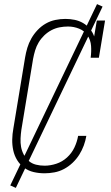

<svg xmlns="http://www.w3.org/2000/svg" viewBox="-20 -835 540 934"><path d="M197 8Q169 8 143.5 2Q118 -4 97.5 -19Q77 -34 63.5 -56Q50 -78 44.5 -103.5Q39 -129 39.5 -156Q40 -183 45 -210L102 -555Q106 -579 113 -602.5Q120 -626 132.5 -648Q145 -670 163 -689Q181 -708 203 -720.5Q225 -733 249.5 -738Q274 -743 298 -743Q321 -743 343 -738.5Q365 -734 384 -723Q403 -712 417 -695Q431 -678 438 -658L451 -735H491L461 -554H421Q425 -583 423 -611.5Q421 -640 406 -662.5Q391 -685 365 -695.5Q339 -706 311 -706Q290 -706 269.5 -702Q249 -698 230 -688Q211 -678 195 -662.5Q179 -647 168 -628.5Q157 -610 151 -590Q145 -570 141 -549L84 -204Q81 -183 80 -161.5Q79 -140 82.5 -120.5Q86 -101 95.5 -83Q105 -65 120 -52Q135 -39 155 -34Q175 -29 197 -29Q225 -29 254 -38.5Q283 -48 306 -69Q329 -90 342 -117.5Q355 -145 360 -174H400Q396 -150 387.5 -127Q379 -104 365.5 -82.5Q352 -61 333 -43Q314 -25 291.5 -13Q269 -1 244.5 3.5Q220 8 197 8ZM57 79 30 67 452 -815 479 -803Z"/></svg>

Font: Iosevka Slab XLtObl
Style: Regular
Weight: 200
Italic angle: -9°
Monospace: yes
Designer: Belleve Invis
Foundry: Belleve Invis
Version: Version 11.1.1; ttfautohint (v1.8.3)